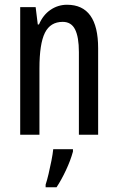

<svg xmlns="http://www.w3.org/2000/svg" viewBox="-20 -567 496 808"><path d="M262 -547Q393 -547 393 -364V0H312V-348Q312 -411 296 -443Q280 -475 244 -475Q192 -475 169 -429Q146 -383 146 -279V0H65V-537H130L139 -464H144Q161 -504 192.5 -525.5Q224 -547 262 -547ZM287 71Q277 108 257.5 149.5Q238 191 218 221H172V210Q178 192 184.5 164.5Q191 137 196.5 109Q202 81 204 61H287Z"/></svg>

Font: Noto Sans Thai ExtCond
Style: Regular
Weight: 400
Width: 2
Designer: Monotype Design Team
Foundry: Monotype Imaging Inc.
Version: Version 2.002; ttfautohint (v1.8.4.7-5d5b)